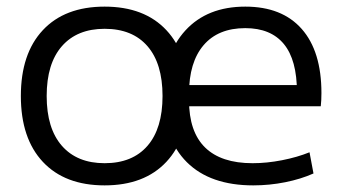

<svg xmlns="http://www.w3.org/2000/svg" viewBox="-20 -550 1031 580"><path d="M745 10Q615 10 544.5 -60Q474 -130 474 -260Q474 -386 540 -458Q606 -530 721 -530Q832 -530 891.5 -462.5Q951 -395 951 -269Q951 -259 950.5 -248Q950 -237 949 -229H517V-293H891L877 -272Q877 -369 837.5 -417Q798 -465 721 -465Q639 -465 595 -413.5Q551 -362 551 -267V-247Q551 -152 599.5 -104.5Q648 -57 743 -57Q786 -57 832 -66Q878 -75 915 -90L927 -26Q889 -9 841.5 0.5Q794 10 745 10ZM296 10Q176 10 109.5 -61Q43 -132 43 -260Q43 -388 109.5 -459Q176 -530 296 -530Q416 -530 482.5 -459Q549 -388 549 -260Q549 -132 482.5 -61Q416 10 296 10ZM296 -57Q380 -57 425.5 -109.5Q471 -162 471 -260Q471 -358 425.5 -410.5Q380 -463 296 -463Q213 -463 167 -410.5Q121 -358 121 -260Q121 -162 167 -109.5Q213 -57 296 -57Z"/></svg>

Font: M PLUS 1
Style: Regular
Weight: 400
Designer: Coji Morishita
Foundry: UNDERFOREST DESIGN
Version: Version 1.001